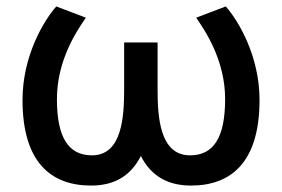

<svg xmlns="http://www.w3.org/2000/svg" viewBox="-20 -560 876 597"><path d="M366 -428H470V-283C470 -198 476 -77 571 -77C644 -77 680 -132 680 -252C680 -372 619 -463 590 -505L682 -540C721 -496 787 -386 787 -249C787 -55 698 17 574 17C505 17 451 -10 418 -75C385 -10 332 17 263 17C139 17 50 -55 50 -249C50 -386 116 -496 155 -540L247 -505C218 -463 157 -372 157 -252C157 -132 193 -77 266 -77C360 -77 366 -198 366 -283Z"/></svg>

Font: Repo Medium
Style: Regular
Weight: 500
Designer: Stefan Peev
Foundry: Context Ltd
Version: Version 1.502